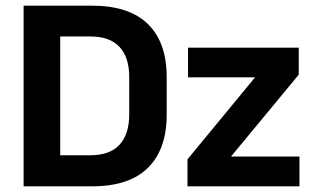

<svg xmlns="http://www.w3.org/2000/svg" viewBox="-20 -659 1114 679"><path d="M155 0V-110H300Q368.5 -110 402.8 -147.2Q437 -184.5 437 -254V-386.5Q437 -456 402.8 -493Q368.5 -530 300 -530H154.5V-639H304.5Q436.5 -639 503 -574Q569.5 -509 569.5 -387V-253.5Q569.5 -131 503.2 -65.5Q437 0 304.5 0ZM63.5 0V-639H193V0ZM1039 -105.5V0H643V-95.5L882 -385.5H645V-490.5H1036.5V-395L797 -105.5Z"/></svg>

Font: Anek Latin SemiBold
Style: Regular
Weight: 600
Designer: Yesha Goshar
Foundry: Ek Type
Version: Version 1.003